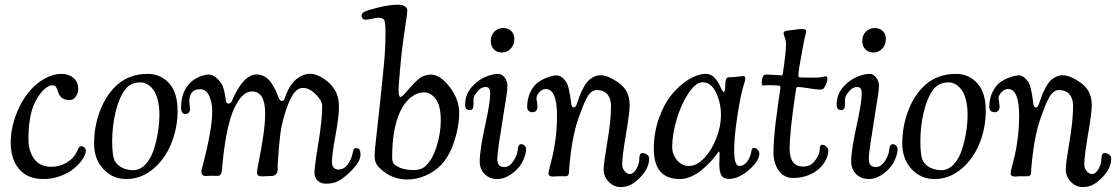

<svg xmlns="http://www.w3.org/2000/svg" viewBox="-20 -737 4673 804"><path d="M236.3 -427.7Q267.1 -427.7 287.4 -410.9Q307.6 -394 307.6 -363.3Q307.6 -347.7 297.6 -332.8Q287.6 -317.9 271 -317.9Q233.4 -317.9 223.6 -351.6Q219.2 -365.7 214.4 -372.8Q209.5 -379.9 200.2 -379.9Q182.1 -379.9 161.9 -359.9Q141.6 -339.8 126 -307.6Q99.1 -252 99.1 -153.8Q99.1 -105 123 -71.8Q147 -38.6 194.3 -38.6Q230 -38.6 259.8 -56.4Q289.6 -74.2 303.2 -104.5Q308.1 -116.2 311.5 -120.6Q314.9 -125 319.8 -125Q327.1 -125 333.3 -119.6Q339.4 -114.3 339.4 -106.9Q339.4 -91.3 326.2 -71Q313 -50.8 290.5 -32Q268.1 -13.2 233.6 -0.2Q199.2 12.7 162.1 12.7Q95.2 12.7 60.1 -28.8Q24.9 -70.3 24.9 -141.1Q24.9 -199.2 48.8 -260.7Q72.8 -322.3 111.8 -364.3Q138.7 -393.1 171.9 -410.4Q205.1 -427.7 236.3 -427.7Z M374 -135.7Q374 -207 398.2 -271.5Q422.4 -335.9 465.3 -377Q519 -427.7 598.6 -427.7Q652.3 -427.7 688 -388.7Q723.6 -349.6 723.6 -272.9Q723.6 -201.7 697.5 -136.7Q671.4 -71.8 621.3 -29.5Q571.3 12.7 508.8 12.7Q451.2 12.7 412.6 -29.3Q374 -71.3 374 -135.7ZM537.1 -24.4Q566.4 -24.4 589.1 -48.6Q611.8 -72.8 623.8 -110.1Q635.7 -147.5 641.6 -185.1Q647.5 -222.7 647.5 -256.8Q647.5 -293.5 639.9 -321Q632.3 -348.6 620.4 -363.3Q608.4 -377.9 595.2 -385Q582 -392.1 568.4 -392.1Q524.9 -392.1 502 -359.4Q476.6 -323.2 463.1 -264.2Q449.7 -205.1 449.7 -146.5Q449.7 -82 461.4 -62Q472.7 -43 493.7 -33.7Q514.6 -24.4 537.1 -24.4Z M951.7 -315.9Q973.1 -366.7 999.5 -396Q1025.9 -425.3 1054.2 -425.3Q1083 -425.3 1105 -403.3Q1127 -381.3 1146 -330.1Q1151.9 -314 1160.2 -314Q1168.9 -314 1172.4 -325.2Q1189.9 -379.9 1219.5 -404.1Q1249 -428.2 1279.3 -428.2Q1303.7 -428.2 1336.2 -407.2Q1368.7 -386.2 1386.2 -353Q1399.4 -327.1 1399.4 -289.6Q1399.4 -249 1384.8 -169.7Q1370.1 -90.3 1370.1 -58.1Q1370.1 -42.5 1377.7 -34.7Q1385.3 -26.9 1397.5 -26.9Q1433.1 -26.9 1453.1 -81.5Q1455.1 -87.4 1457.5 -98.9Q1460 -110.4 1462.6 -113.5Q1465.3 -116.7 1473.1 -116.7Q1489.7 -116.7 1489.7 -88.9Q1489.7 -55.7 1435.1 -6.8Q1411.6 14.2 1392.3 23.2Q1373 32.2 1343.8 32.2Q1324.2 32.2 1310.5 19.8Q1296.9 7.3 1296.9 -13.2Q1296.9 -40 1313 -136.7Q1329.1 -233.4 1329.1 -293Q1329.1 -314.9 1302.5 -341.8Q1275.9 -368.7 1249 -368.7Q1223.6 -368.7 1204.8 -338.1Q1186 -307.6 1168.5 -246.1Q1158.7 -211.9 1153.8 -175.3Q1148.9 -138.7 1143.1 -54.7Q1142.6 -48.3 1142.8 -35.6Q1143.1 -22.9 1142.1 -21Q1137.7 0 1116.2 0Q1111.3 0 1096.9 0.7Q1082.5 1.5 1078.6 1.5Q1066.4 1.5 1061.3 -2Q1056.2 -5.4 1056.2 -15.1Q1056.2 -24.4 1064.7 -66.2Q1073.2 -107.9 1081.8 -163.6Q1090.3 -219.2 1090.3 -262.2Q1090.3 -354 1035.2 -354Q1005.9 -354 981.4 -319.3Q957 -284.7 943.4 -235.8Q919.9 -153.8 909.7 -29.3Q909.2 -20.5 908 -15.4Q906.7 -10.3 902.6 -5.4Q898.4 -0.5 891.6 -0.5Q889.6 -0.5 878.9 -0.7Q868.2 -1 864.3 -1Q858.9 -1 850.6 -0.5Q842.3 0 840.8 0Q823.2 0 823.2 -20Q823.2 -23.4 834.7 -66.4Q846.2 -109.4 857.4 -168.9Q868.7 -228.5 868.7 -272Q868.7 -306.6 856.2 -335Q843.8 -363.3 818.8 -363.3Q798.3 -363.3 787.1 -353.5Q772.9 -340.8 772.9 -314Q772.9 -305.2 774.4 -294.7Q775.9 -284.2 775.9 -278.3Q775.9 -272 770.5 -265.6Q765.1 -259.3 757.8 -259.3Q738.3 -259.3 738.3 -285.6Q738.3 -343.8 766.6 -379.4Q783.7 -400.9 808.8 -412.8Q834 -424.8 855.5 -424.8Q870.1 -424.8 886 -411.1Q901.9 -397.5 910.6 -380.9Q918.9 -364.7 925.8 -316.9Q927.7 -303.2 935.5 -303.2Q938.5 -303.2 940.9 -304Q943.4 -304.7 944.8 -305.7Q946.3 -306.6 947.8 -308.3Q949.2 -310.1 949.7 -311.3Q950.2 -312.5 951.2 -314.5Z M1570.8 -301.3 1585 -439.5Q1592.8 -512.2 1594 -575Q1595.2 -637.7 1590.3 -649.9Q1586.4 -662.6 1563.5 -662.6Q1556.2 -662.6 1537.4 -658.4Q1518.6 -654.3 1510.7 -654.3Q1503.4 -654.3 1498.8 -659.2Q1494.1 -664.1 1494.1 -671.4Q1494.1 -679.2 1501.5 -684.6Q1508.8 -689.9 1526.9 -695.3Q1597.7 -717.3 1645.5 -717.3Q1664.6 -717.3 1675 -710.7Q1685.5 -704.1 1685.5 -693.4Q1685.5 -680.7 1680.9 -652.6Q1676.3 -624.5 1668.5 -567.9Q1660.6 -511.2 1654.8 -441.9L1649.9 -378.9Q1646.5 -331.1 1657.2 -331.1Q1658.2 -331.1 1659.4 -331.5Q1660.6 -332 1662.1 -333Q1663.6 -334 1665 -335Q1666.5 -335.9 1668.5 -337.9Q1670.4 -339.8 1671.9 -341.6Q1673.3 -343.3 1676 -346.2Q1678.7 -349.1 1680.4 -351.1Q1682.1 -353 1685.3 -356.7Q1688.5 -360.4 1690.9 -362.8Q1691.9 -364.3 1702.9 -376.5Q1713.9 -388.7 1717 -391.6Q1720.2 -394.5 1730.2 -403.6Q1740.2 -412.6 1746.6 -415.5Q1752.9 -418.5 1763.2 -421.6Q1773.4 -424.8 1783.7 -424.8Q1822.8 -424.8 1862.8 -373Q1902.8 -321.3 1902.8 -263.7Q1902.8 -207 1882.1 -144.5Q1861.3 -82 1827.1 -46.4Q1800.3 -18.6 1762.5 -2Q1724.6 14.6 1685.1 14.6Q1623.5 14.6 1576.7 -26.9Q1559.1 -42.5 1554 -54.4Q1548.8 -66.4 1548.8 -87.4Q1548.8 -99.6 1551.3 -123.5Q1553.7 -147.5 1559.8 -201.2Q1565.9 -254.9 1570.8 -301.3ZM1712.4 -24.9Q1744.1 -24.9 1762.2 -42Q1791 -68.8 1808.3 -123.8Q1825.7 -178.7 1825.7 -232.4Q1825.7 -294.9 1804.7 -322.5Q1783.7 -350.1 1755.9 -350.1Q1726.6 -350.1 1700.2 -329.1Q1673.8 -308.1 1655.8 -270Q1622.1 -197.8 1622.1 -76.7Q1622.1 -56.2 1632.3 -47.9Q1660.6 -24.9 1712.4 -24.9Z M2035.2 -564.9Q2035.2 -589.4 2050 -604.5Q2064.9 -619.6 2086.9 -619.6Q2108.4 -619.6 2121.1 -606.9Q2133.8 -594.2 2133.8 -573.2Q2133.8 -548.8 2118.4 -533Q2103 -517.1 2081.5 -517.1Q2060.5 -517.1 2047.9 -530.5Q2035.2 -543.9 2035.2 -564.9ZM2012.7 -217.3Q2032.7 -308.6 2032.7 -344.2Q2032.7 -359.9 2028.3 -366.2Q2023.9 -372.6 2014.2 -372.6Q1999 -372.6 1987.8 -362.8Q1977.5 -353.5 1970.2 -341.8Q1962.9 -330.1 1962.9 -321.3Q1962.9 -290 1960.9 -285.2Q1957 -275.9 1947.3 -275.9Q1927.7 -275.9 1927.7 -298.3Q1927.7 -340.8 1955.3 -372.6Q1982.9 -404.3 2021.5 -418.5Q2046.4 -427.7 2066.4 -427.7Q2081.5 -427.7 2093.3 -412.4Q2105 -397 2105 -378.9Q2105 -369.1 2103.8 -357.9Q2102.5 -346.7 2100.6 -334.7Q2098.6 -322.8 2093 -287.4Q2087.4 -252 2081.5 -214.4Q2079.6 -200.2 2075.4 -174.6Q2071.3 -148.9 2068.8 -133.1Q2066.4 -117.2 2064.5 -99.4Q2062.5 -81.5 2062.5 -71.3Q2062.5 -54.2 2069.6 -45.9Q2076.7 -37.6 2092.8 -37.6Q2113.8 -37.6 2130.1 -63Q2146.5 -88.4 2147.9 -108.9Q2149.4 -133.3 2163.1 -133.3Q2170.4 -133.3 2176.8 -127.4Q2183.1 -121.6 2183.1 -112.8Q2183.1 -93.8 2170.7 -65.4Q2158.2 -37.1 2130.9 -15.1Q2096.2 12.7 2062.5 12.7Q2029.8 12.7 2009.3 -8.3Q1988.8 -29.3 1988.8 -60.5Q1988.8 -108.9 2012.7 -217.3Z M2496.1 -421.9Q2519 -421.9 2553 -402.1Q2586.9 -382.3 2601.6 -357.9Q2616.7 -333 2616.7 -296.4Q2616.7 -265.6 2601.1 -173.8Q2585.4 -82 2585.4 -48.3Q2585.4 -32.7 2595.5 -20.5Q2605.5 -8.3 2617.2 -8.3Q2632.8 -8.3 2645 -29.5Q2657.2 -50.8 2657.2 -73.2Q2657.2 -96.2 2670.9 -96.2Q2675.3 -96.2 2681.2 -94.2Q2688.5 -91.8 2693.4 -86.2Q2698.2 -80.6 2698.2 -73.2Q2698.2 -33.7 2664.1 2.4Q2643.1 24.9 2623.5 35.6Q2604 46.4 2578.1 46.4Q2550.8 46.4 2529.3 24.7Q2507.8 2.9 2507.8 -28.3Q2507.8 -52.2 2523.2 -142.8Q2538.6 -233.4 2538.6 -293.5Q2538.6 -323.7 2523.7 -341.8Q2508.8 -359.9 2478.5 -359.9Q2465.8 -359.9 2454.8 -350.3Q2443.8 -340.8 2434.3 -321.5Q2424.8 -302.2 2418.5 -285.9Q2412.1 -269.5 2402.8 -243.2Q2401.4 -238.3 2400.4 -235.8Q2374 -160.2 2363.3 -29.3Q2363.3 -27.3 2363 -22.5Q2362.8 -17.6 2362.5 -15.1Q2362.3 -12.7 2361.6 -9Q2360.8 -5.4 2359.4 -3.7Q2357.9 -2 2355.2 -0.5Q2352.5 1 2349.1 1H2317.9Q2312.5 1 2304.7 1.7Q2296.9 2.4 2295.4 2.4Q2276.9 2.4 2276.9 -10.7Q2276.9 -17.6 2282.5 -39.3Q2288.1 -61 2294.7 -87.6Q2301.3 -114.3 2306.9 -159.4Q2312.5 -204.6 2312.5 -252Q2312.5 -364.3 2265.6 -364.3Q2251 -364.3 2238.8 -351.3Q2226.6 -338.4 2226.6 -325.2Q2226.6 -319.3 2228.5 -310.3Q2230.5 -301.3 2230.5 -289.1Q2230.5 -278.3 2224.6 -272.7Q2218.8 -267.1 2210 -267.1Q2200.2 -267.1 2193.8 -272.9Q2187.5 -278.8 2187.5 -288.6Q2187.5 -338.4 2215.8 -375.5Q2231 -395.5 2261.5 -408.4Q2292 -421.4 2311 -421.4Q2330.6 -421.4 2349.1 -396.5Q2353.5 -391.1 2356.9 -381.3Q2360.4 -371.6 2363 -358.9Q2365.7 -346.2 2367.2 -337.2Q2368.7 -328.1 2370.4 -315.4Q2372.1 -302.7 2372.1 -301.8Q2374.5 -287.1 2382.3 -287.1Q2390.6 -287.1 2395 -300.8Q2402.3 -323.2 2408.2 -337.9Q2414.1 -352.5 2423.3 -370.1Q2432.6 -387.7 2442.1 -397.7Q2451.7 -407.7 2465.6 -414.8Q2479.5 -421.9 2496.1 -421.9Z M3159.7 -94.2Q3159.7 -63.5 3116.2 -25.6Q3072.8 12.2 3033.2 12.2Q3019 12.2 3010 6.6Q3001 1 2997.6 -9.5Q2994.1 -20 2993.2 -27.6Q2992.2 -35.2 2992.2 -46.9Q2992.2 -55.2 2992.7 -72Q2993.2 -88.9 2993.2 -92.8Q2993.2 -102.5 2989.7 -102.5Q2988.8 -102.5 2987.8 -101.1Q2986.8 -99.6 2985.1 -96.7Q2983.4 -93.8 2981.9 -91.8Q2971.7 -77.6 2958 -62.7Q2944.3 -47.9 2923.3 -29.3Q2902.3 -10.7 2877 1Q2851.6 12.7 2827.1 12.7Q2717.8 12.7 2717.8 -113.8Q2717.8 -181.2 2739.3 -241.7Q2760.7 -302.2 2793.5 -341.8Q2826.2 -381.3 2864.3 -404.5Q2902.3 -427.7 2937 -427.7Q2943.8 -427.7 2950.4 -425.3Q2957 -422.9 2961.9 -419.9Q2966.8 -417 2972.2 -411.1Q2977.5 -405.3 2980.7 -401.4Q2983.9 -397.5 2988.3 -389.9Q2992.7 -382.3 2993.9 -379.6Q2995.1 -377 2998.5 -369.1L3002.4 -361.8Q3005.9 -355.5 3007.3 -353.8Q3008.8 -352.1 3011.2 -352.1Q3017.1 -352.1 3017.1 -382.3Q3017.6 -398.9 3021 -406.2Q3024.4 -413.6 3033.2 -413.6Q3051.3 -413.6 3070.3 -416Q3089.4 -418.5 3090.8 -418.5Q3101.1 -418.5 3101.1 -410.2Q3101.1 -405.3 3099.9 -399.9Q3098.6 -394.5 3095.2 -383.8Q3091.8 -373 3089.4 -363.3Q3077.1 -317.4 3065.7 -237.5Q3054.2 -157.7 3054.2 -107.9Q3054.2 -42 3076.2 -42Q3094.2 -42 3108.2 -59.6Q3122.1 -77.1 3127 -106Q3128.9 -118.2 3137.7 -118.2Q3144.5 -118.2 3153.3 -109.4Q3159.7 -103 3159.7 -94.2ZM2922.9 -392.6Q2894 -392.6 2863.5 -347.4Q2833 -302.2 2814 -238.8Q2794.9 -175.3 2794.9 -121.6Q2794.9 -90.3 2815.2 -66.2Q2835.4 -42 2865.7 -42Q2897.5 -42 2929 -75.2Q2960.4 -108.4 2979.7 -158.2Q2999 -208 2999 -254.9Q2999 -306.2 2978.3 -349.4Q2957.5 -392.6 2922.9 -392.6Z M3286.6 -114.3Q3286.6 -39.6 3342.8 -39.6Q3364.3 -39.6 3377.4 -48.8Q3391.1 -59.1 3401.9 -77.9Q3412.6 -96.7 3412.6 -110.8Q3412.6 -130.9 3421.9 -130.9Q3433.1 -130.9 3440.9 -122.6Q3448.7 -114.3 3448.7 -107.4Q3448.7 -84 3434.6 -60.5Q3420.4 -37.1 3400.9 -22.9Q3357.9 8.3 3300.3 8.3Q3263.2 8.3 3241 -22.5Q3218.8 -53.2 3218.8 -100.1Q3218.8 -124.5 3221.7 -160.6Q3224.6 -196.8 3229 -231.7Q3233.4 -266.6 3237.8 -297.6Q3242.2 -328.6 3245.1 -348.9Q3248 -369.1 3248 -370.1Q3248 -377.9 3242.7 -378.4Q3221.7 -380.4 3197.3 -380.4Q3189 -380.4 3183.1 -379.4Q3177.2 -378.4 3176.3 -378.4Q3169.9 -378.4 3169.9 -390.6Q3169.9 -407.7 3176.3 -419.9Q3179.2 -424.8 3191.4 -424.8Q3199.7 -424.8 3214.4 -423.8Q3229 -422.9 3240.5 -422.1Q3252 -421.4 3252.9 -421.4Q3256.8 -421.4 3258.3 -429.2Q3258.3 -430.2 3258.3 -430.7Q3271.5 -518.1 3271.5 -554.2Q3271.5 -565.9 3266.4 -579.8Q3261.2 -593.8 3261.2 -596.7Q3261.2 -602.5 3265.9 -605.5Q3270.5 -608.4 3286.1 -609.9Q3292.5 -610.4 3311.8 -613Q3331.1 -615.7 3339.4 -615.7Q3356 -615.7 3356 -605Q3356 -604 3354.2 -597.2Q3352.5 -590.3 3349.6 -578.1Q3346.7 -565.9 3344.7 -554.2Q3323.2 -440.9 3323.2 -423.3Q3323.2 -415.5 3325.2 -414.3Q3327.1 -413.1 3335.9 -412.6Q3381.3 -411.1 3402.3 -412.1Q3419.4 -413.1 3427.2 -415.3Q3435.1 -417.5 3436.5 -417.5Q3444.8 -417.5 3444.8 -406.7Q3444.8 -399.9 3441.4 -391.1Q3439 -382.8 3434.6 -375.5Q3430.2 -366.7 3426.5 -364.3Q3422.9 -361.8 3414.1 -361.8Q3400.4 -361.8 3367.7 -367.2Q3335 -372.6 3323.2 -372.6Q3317.4 -372.6 3315.9 -371.1Q3314.5 -369.6 3313.5 -363.8Q3286.6 -188.5 3286.6 -114.3Z M3590.8 -564.9Q3590.8 -589.4 3605.7 -604.5Q3620.6 -619.6 3642.6 -619.6Q3664.1 -619.6 3676.8 -606.9Q3689.5 -594.2 3689.5 -573.2Q3689.5 -548.8 3674.1 -533Q3658.7 -517.1 3637.2 -517.1Q3616.2 -517.1 3603.5 -530.5Q3590.8 -543.9 3590.8 -564.9ZM3568.4 -217.3Q3588.4 -308.6 3588.4 -344.2Q3588.4 -359.9 3584 -366.2Q3579.6 -372.6 3569.8 -372.6Q3554.7 -372.6 3543.5 -362.8Q3533.2 -353.5 3525.9 -341.8Q3518.6 -330.1 3518.6 -321.3Q3518.6 -290 3516.6 -285.2Q3512.7 -275.9 3502.9 -275.9Q3483.4 -275.9 3483.4 -298.3Q3483.4 -340.8 3511 -372.6Q3538.6 -404.3 3577.1 -418.5Q3602.1 -427.7 3622.1 -427.7Q3637.2 -427.7 3648.9 -412.4Q3660.6 -397 3660.6 -378.9Q3660.6 -369.1 3659.4 -357.9Q3658.2 -346.7 3656.2 -334.7Q3654.3 -322.8 3648.7 -287.4Q3643.1 -252 3637.2 -214.4Q3635.3 -200.2 3631.1 -174.6Q3627 -148.9 3624.5 -133.1Q3622.1 -117.2 3620.1 -99.4Q3618.2 -81.5 3618.2 -71.3Q3618.2 -54.2 3625.2 -45.9Q3632.3 -37.6 3648.4 -37.6Q3669.4 -37.6 3685.8 -63Q3702.1 -88.4 3703.6 -108.9Q3705.1 -133.3 3718.8 -133.3Q3726.1 -133.3 3732.4 -127.4Q3738.8 -121.6 3738.8 -112.8Q3738.8 -93.8 3726.3 -65.4Q3713.9 -37.1 3686.5 -15.1Q3651.9 12.7 3618.2 12.7Q3585.4 12.7 3564.9 -8.3Q3544.4 -29.3 3544.4 -60.5Q3544.4 -108.9 3568.4 -217.3Z M3758.3 -135.7Q3758.3 -207 3782.5 -271.5Q3806.6 -335.9 3849.6 -377Q3903.3 -427.7 3982.9 -427.7Q4036.6 -427.7 4072.3 -388.7Q4107.9 -349.6 4107.9 -272.9Q4107.9 -201.7 4081.8 -136.7Q4055.7 -71.8 4005.6 -29.5Q3955.6 12.7 3893.1 12.7Q3835.4 12.7 3796.9 -29.3Q3758.3 -71.3 3758.3 -135.7ZM3921.4 -24.4Q3950.7 -24.4 3973.4 -48.6Q3996.1 -72.8 4008.1 -110.1Q4020 -147.5 4025.9 -185.1Q4031.7 -222.7 4031.7 -256.8Q4031.7 -293.5 4024.2 -321Q4016.6 -348.6 4004.6 -363.3Q3992.7 -377.9 3979.5 -385Q3966.3 -392.1 3952.6 -392.1Q3909.2 -392.1 3886.2 -359.4Q3860.8 -323.2 3847.4 -264.2Q3834 -205.1 3834 -146.5Q3834 -82 3845.7 -62Q3856.9 -43 3877.9 -33.7Q3898.9 -24.4 3921.4 -24.4Z M4431.2 -421.9Q4454.1 -421.9 4488 -402.1Q4522 -382.3 4536.6 -357.9Q4551.8 -333 4551.8 -296.4Q4551.8 -265.6 4536.1 -173.8Q4520.5 -82 4520.5 -48.3Q4520.5 -32.7 4530.5 -20.5Q4540.5 -8.3 4552.2 -8.3Q4567.9 -8.3 4580.1 -29.5Q4592.3 -50.8 4592.3 -73.2Q4592.3 -96.2 4606 -96.2Q4610.4 -96.2 4616.2 -94.2Q4623.5 -91.8 4628.4 -86.2Q4633.3 -80.6 4633.3 -73.2Q4633.3 -33.7 4599.1 2.4Q4578.1 24.9 4558.6 35.6Q4539.1 46.4 4513.2 46.4Q4485.8 46.4 4464.4 24.7Q4442.9 2.9 4442.9 -28.3Q4442.9 -52.2 4458.3 -142.8Q4473.6 -233.4 4473.6 -293.5Q4473.6 -323.7 4458.7 -341.8Q4443.8 -359.9 4413.6 -359.9Q4400.9 -359.9 4389.9 -350.3Q4378.9 -340.8 4369.4 -321.5Q4359.9 -302.2 4353.5 -285.9Q4347.2 -269.5 4337.9 -243.2Q4336.4 -238.3 4335.4 -235.8Q4309.1 -160.2 4298.3 -29.3Q4298.3 -27.3 4298.1 -22.5Q4297.9 -17.6 4297.6 -15.1Q4297.4 -12.7 4296.6 -9Q4295.9 -5.4 4294.4 -3.7Q4293 -2 4290.3 -0.5Q4287.6 1 4284.2 1H4252.9Q4247.6 1 4239.7 1.7Q4231.9 2.4 4230.5 2.4Q4211.9 2.4 4211.9 -10.7Q4211.9 -17.6 4217.5 -39.3Q4223.1 -61 4229.7 -87.6Q4236.3 -114.3 4241.9 -159.4Q4247.6 -204.6 4247.6 -252Q4247.6 -364.3 4200.7 -364.3Q4186 -364.3 4173.8 -351.3Q4161.6 -338.4 4161.6 -325.2Q4161.6 -319.3 4163.6 -310.3Q4165.5 -301.3 4165.5 -289.1Q4165.5 -278.3 4159.7 -272.7Q4153.8 -267.1 4145 -267.1Q4135.3 -267.1 4128.9 -272.9Q4122.6 -278.8 4122.6 -288.6Q4122.6 -338.4 4150.9 -375.5Q4166 -395.5 4196.5 -408.4Q4227.1 -421.4 4246.1 -421.4Q4265.6 -421.4 4284.2 -396.5Q4288.6 -391.1 4292 -381.3Q4295.4 -371.6 4298.1 -358.9Q4300.8 -346.2 4302.2 -337.2Q4303.7 -328.1 4305.4 -315.4Q4307.1 -302.7 4307.1 -301.8Q4309.6 -287.1 4317.4 -287.1Q4325.7 -287.1 4330.1 -300.8Q4337.4 -323.2 4343.3 -337.9Q4349.1 -352.5 4358.4 -370.1Q4367.7 -387.7 4377.2 -397.7Q4386.7 -407.7 4400.6 -414.8Q4414.6 -421.9 4431.2 -421.9Z"/></svg>

Font: Cooper*
Style: Italic
Weight: 400
Italic angle: -7°
Designer: Owen Earl
Foundry: indestructible type*
Version: Version 0.001